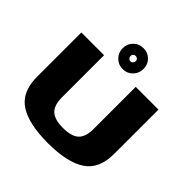

<svg xmlns="http://www.w3.org/2000/svg" viewBox="-224 -1084 1278 1278"><g transform="rotate(45 415.0 -445.0)"><path d="M410 3.5Q592 3.5 682.5 -56.5Q773 -116.5 773 -257.5V-675H559V-279Q559 -204 524.2 -171.5Q489.5 -139 410 -139Q330 -139 295.5 -172Q261 -205 261 -279V-675H47V-257.5Q47 -116.5 137.2 -56.5Q227.5 3.5 410 3.5ZM413.5 -697Q455.5 -697 483.5 -725.8Q511.5 -754.5 511.5 -796Q511.5 -838 483.5 -866Q455.5 -894 413.5 -894Q372 -894 343.8 -866Q315.5 -838 315.5 -796Q315.5 -754.5 343.8 -725.8Q372 -697 413.5 -697ZM413.5 -770Q404 -770 396.5 -777.8Q389 -785.5 389 -796Q389 -807 396.5 -813.8Q404 -820.5 413.5 -820.5Q424 -820.5 431.2 -813.8Q438.5 -807 438.5 -796Q438.5 -785.5 431.2 -777.8Q424 -770 413.5 -770Z"/></g></svg>

Font: Anybody SemiExpanded ExtraBold
Style: Regular
Weight: 800
Width: 6
Version: Version 1.113;gftools[0.9.25]